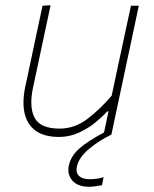

<svg xmlns="http://www.w3.org/2000/svg" viewBox="-20 -516 589 736"><path d="M206 9Q123 9 90.5 -42.5Q70 -74.5 70 -122.5Q70 -151 77 -185Q81.5 -206 86 -225.5Q90 -245 95.5 -271Q108.5 -332.5 119.8 -385.2Q131 -438 143 -494L174 -496Q162 -440 150.5 -386.2Q139 -332.5 126 -271L107 -182Q100 -149.5 100 -123.5Q100 -87.5 113 -64Q135.5 -23 208 -23Q266 -23 314.5 -59.8Q363 -96.5 408 -149L434 -271Q447 -332 458.5 -385Q470 -438 482 -494H512Q500 -438 489 -385Q477.5 -331.5 464.5 -270.5L454 -221Q441 -160 430 -108.2Q419 -56.5 407 0H377L396 -89H391Q374.5 -70.5 346.8 -47.5Q319 -24.5 283 -7.8Q247 9 206 9ZM322 200Q278.5 200 257.5 176.5Q242 159 242 135.5Q242 127 244 118Q251.5 82.5 283.5 53.8Q315.5 25 382 -10L384 -20H400L407 0Q359 23 320.5 55.5Q282 88 275 122Q273.5 128.5 273.5 134.5Q273.5 150 283.5 159Q297 171 323 171Q340.5 171 354.8 168.5Q369 166 377 163L371 194Q361.5 196 347 198Q332.5 200 322 200Z"/></svg>

Font: Heraclito Thin
Style: Italic
Weight: 100
Italic angle: -12°
Designer: Kostas Bartsokas (font) & Cristiano Sobral (main changes)
Foundry: Kostas Bartsokas (font) & Cristiano Sobral (main changes)
Version: Version 1.00;July 8, 2020;FontCreator 13.0.0.2655 64-bit